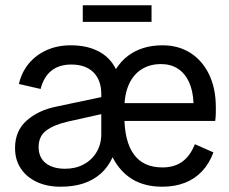

<svg xmlns="http://www.w3.org/2000/svg" viewBox="-20 -694 865 726"><path d="M389.5 -268.3 235.6 -234Q183.7 -222 154.8 -200.3Q126 -178.7 126 -138Q126 -98.7 152.8 -77.3Q179.6 -55.9 226.3 -55.9Q265.7 -55.9 296.5 -72.5Q327.4 -89.1 345.2 -118.8Q363 -148.6 363 -187.3V-338.1Q363 -391 333.3 -420.5Q303.7 -450 249.6 -450Q203.4 -450 174.3 -426.6Q145.3 -403.3 133.5 -357.6L51.5 -376.5Q61.7 -420.9 88.8 -453.6Q116 -486.3 156.6 -504.5Q197.3 -522.7 247.7 -522.7Q308.8 -522.7 352.5 -500Q396.1 -477.3 418.3 -432.7Q437.7 -463.1 464.1 -483Q490.5 -502.9 523.2 -512.8Q555.8 -522.7 594.3 -522.7Q654.7 -522.7 700 -493.9Q745.2 -465.1 770.7 -412.4Q796.1 -359.7 796.1 -288.1Q796.1 -276.8 796 -264.1Q795.8 -251.3 793.8 -236.8H436.9V-304H711.7Q709.9 -351 694.6 -384Q679.3 -417 652.6 -434.3Q625.8 -451.7 588.8 -451.7Q546.6 -451.7 515.4 -432Q484.3 -412.4 467.2 -374.5Q450.2 -336.5 450.2 -281.8V-256.3Q450.2 -159.5 486.2 -110.2Q522.2 -60.9 594.2 -60.9Q638.4 -60.9 668.5 -82.1Q698.6 -103.3 716.9 -148.7L787 -117.8Q771.3 -75.3 743.9 -46.3Q716.5 -17.3 678.7 -2.7Q640.9 12 593.5 12Q527.6 12 481 -15.9Q434.4 -43.8 405.7 -99.2Q388.6 -62.1 361.2 -37.7Q333.7 -13.2 296.1 -0.6Q258.4 12 208.7 12Q158.2 12 119.7 -5.8Q81.1 -23.5 59 -56.4Q36.9 -89.2 36.9 -134.2Q36.9 -199.7 81.5 -238.7Q126.2 -277.7 194.3 -291.2L389.5 -332.4ZM293 -674.2H553V-611.2H293Z"/></svg>

Font: TikTok Sans Light
Style: Regular
Weight: 300
Version: Version 4.000